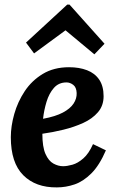

<svg xmlns="http://www.w3.org/2000/svg" viewBox="-20 -803 510 834"><path d="M280 -511Q324 -511 358 -498Q392 -485 411 -457Q430 -429 430 -385Q430 -344 405.5 -315.5Q381 -287 341.5 -269Q302 -251 255 -239.5Q208 -228 164 -222Q164 -165 177.5 -134.5Q191 -104 212 -92.5Q233 -81 254 -81Q271 -81 294.5 -87.5Q318 -94 342 -115Q366 -136 384 -177L440 -150Q412 -85 377 -50Q342 -15 304 -2Q266 11 227 11Q135 12 81 -42Q27 -96 27 -207Q27 -255 42 -308Q57 -361 87.5 -407Q118 -453 166 -482Q214 -511 280 -511ZM269 -445Q235 -445 214 -421Q193 -397 182 -360.5Q171 -324 167 -287Q221 -297 253 -314Q285 -331 299.5 -353Q314 -375 313 -399Q312 -424 298 -434.5Q284 -445 269 -445ZM390 -567 265 -671H264L128 -571L93 -618L272 -783H282L434 -613Z"/></svg>

Font: Lora
Style: Italic
Weight: 400
Italic angle: -3°
Designer: Olga Karpushina, Alexei Vanyashin (Cyrillic)
Foundry: Cyreal
Version: Version 3.008